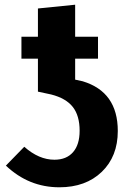

<svg xmlns="http://www.w3.org/2000/svg" viewBox="-20 -778 552 815"><path d="M331 -433Q480 -388 480 -222Q480 -114 412 -48.5Q344 17 232 17Q102 17 5 -75L83 -155Q145 -100 211 -100Q262 -100 290 -132Q318 -164 318 -223Q318 -287 289 -324Q260 -361 197 -377L141 -389V-529H71V-622H141V-742L299 -758V-622H396V-529H299V-440Z"/></svg>

Font: Fira Sans
Style: Bold
Weight: 700
Designer: bBox Type GmbH & Carrois Corporate GbR & Edenspiekermann AG
Foundry: bBox Type GmbH & Carrois Corporate GbR & Edenspiekermann AG
Version: Version 4.301;PS 004.301;hotconv 1.0.88;makeotf.lib2.5.64775